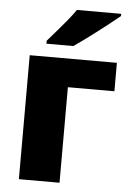

<svg xmlns="http://www.w3.org/2000/svg" viewBox="-54 -807 579 847"><g transform="rotate(5 235.5 -383.0)"><path d="M448 -549V-423H242V0H62V-549ZM448 -766V-756Q431 -742 405.5 -722Q380 -702 351.5 -680Q323 -658 296 -638.5Q269 -619 250 -606H131V-619Q147 -638 169.5 -663.5Q192 -689 214.5 -716.5Q237 -744 252 -766Z"/></g></svg>

Font: Noto Sans Disp ExtBd
Style: Regular
Weight: 800
Designer: Monotype Design Team
Foundry: Monotype Imaging Inc.
Version: Version 2.000;GOOG;noto-source:20170915:90ef993387c0; ttfaut